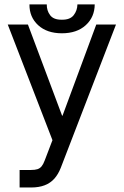

<svg xmlns="http://www.w3.org/2000/svg" viewBox="-20 -625 552 856"><path d="M67.4 210.9V132.8H118.2Q136.2 132.8 147.2 129.2Q158.2 125.5 165.5 116.5Q172.9 107.4 178.7 91.8Q178.7 91.8 184.1 77.9Q189.5 64 196.3 45.9Q203.1 27.8 208.5 13.9Q213.9 0 213.9 0L14.6 -515.6H104.5L256.8 -109.4H258.8L409.2 -515.6H497.1L251 123Q239.7 151.9 222.4 171.4Q205.1 190.9 179.4 200.9Q153.8 210.9 118.2 210.9ZM325.2 -605.5H402.3Q401.9 -548.8 362.3 -512.7Q322.8 -476.6 255.9 -476.6Q189.5 -476.6 150.1 -512.7Q110.8 -548.8 111.3 -605.5H188.5Q188 -578.1 203.4 -557.4Q218.8 -536.6 255.9 -537.1Q292.5 -536.6 308.6 -557.4Q324.7 -578.1 325.2 -605.5Z"/></svg>

Font: Inter Display V
Style: Regular
Weight: 400
Designer: Rasmus Andersson
Foundry: rsms
Version: Version 3.015;git-src